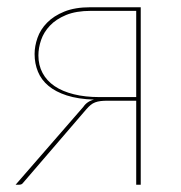

<svg xmlns="http://www.w3.org/2000/svg" viewBox="-20 -510 500 530"><path d="M368.5 0H356V-232H277.5Q266 -232 257.8 -231Q249.5 -230 242.8 -227.5Q236 -225 230.2 -220.2Q224.5 -215.5 218 -208L43 -4.5Q40 0 31.5 0H23L210 -215Q220.5 -230.5 239.5 -235Q195.5 -236.5 164.5 -246.5Q133.5 -256.5 113.8 -273Q94 -289.5 84.8 -312Q75.5 -334.5 75.5 -361Q75.5 -382.5 83.5 -405.5Q91.5 -428.5 109.8 -447.2Q128 -466 157.5 -478Q187 -490 230 -490H368.5ZM86 -357Q86 -330 97.5 -308.5Q109 -287 130.8 -272.2Q152.5 -257.5 183.8 -249.8Q215 -242 254.5 -242H356V-480H230.5Q190 -480 162.2 -468.5Q134.5 -457 117.8 -439.2Q101 -421.5 93.5 -399.8Q86 -378 86 -357Z"/></svg>

Font: Lato Hairline
Style: Regular
Weight: 100
Designer: Lukasz Dziedzic
Foundry: tyPoland Lukasz Dziedzic
Version: Version 2.007; 2014-02-27